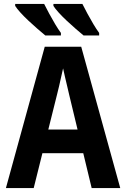

<svg xmlns="http://www.w3.org/2000/svg" viewBox="-20 -954 640 974"><path d="M10 0 207 -717H392L590 0H445L331 -473Q326 -496 320.5 -518Q315 -540 310 -562.5Q305 -585 300 -607Q295 -585 290 -562.5Q285 -540 280 -518Q275 -496 269 -473L151 0ZM168 -177 198 -297H404L418 -177ZM404 -774Q387 -788 364.5 -807.5Q342 -827 318.5 -849Q295 -871 277 -891Q259 -911 251 -924V-934H398Q409 -912 423.5 -885Q438 -858 453.5 -832Q469 -806 483 -787V-774ZM210 -774Q193 -788 170.5 -807.5Q148 -827 124.5 -849Q101 -871 83 -891Q65 -911 57 -924V-934H204Q215 -912 229.5 -885Q244 -858 259.5 -832Q275 -806 289 -787V-774Z"/></svg>

Font: Noto Sans Mono
Style: Bold
Weight: 700
Designer: Monotype Design Team
Foundry: Monotype Imaging Inc.
Version: Version 2.014